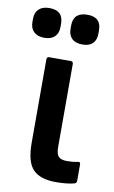

<svg xmlns="http://www.w3.org/2000/svg" viewBox="-118 -735 469 788"><g transform="rotate(10 117.0 -341.5)"><path d="M172 8Q107 8 77 -23Q47 -54 47 -134V-481Q47 -492 57 -492H147Q157 -492 157 -481V-136Q157 -107 167 -96Q177 -85 202 -85Q215 -85 226.5 -86Q238 -87 249 -90Q258 -91 258 -80V-12Q258 -3 249 0Q219 8 172 8ZM23 -567Q-5 -567 -20.5 -581.5Q-36 -596 -36 -622V-636Q-36 -662 -20.5 -676.5Q-5 -691 23 -691Q81 -691 81 -636V-622Q81 -596 66 -581.5Q51 -567 23 -567ZM182 -567Q153 -567 138 -581.5Q123 -596 123 -622V-636Q123 -691 182 -691Q239 -691 239 -636V-622Q239 -596 224.5 -581.5Q210 -567 182 -567Z"/></g></svg>

Font: Sofia Sans Condensed
Style: Bold
Weight: 700
Designer: Botio Nikoltchev, Ani Petrova
Foundry: lettersoup
Version: Version 4.101; ttfautohint (v1.8.4.7-5d5b)